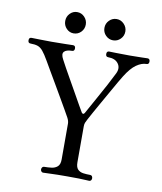

<svg xmlns="http://www.w3.org/2000/svg" viewBox="-97 -989 902 1066"><g transform="rotate(10 354.0 -455.5)"><path d="M219 0Q213 0 209 -5Q205 -10 205 -16Q205 -23 209 -28Q213 -33 219 -33Q240 -33 260.5 -35.5Q281 -38 294.5 -50Q308 -62 308 -90V-292Q308 -307 299 -324Q292 -337 276.5 -364Q261 -391 241 -425.5Q221 -460 200 -496Q179 -532 160.5 -563.5Q142 -595 130 -616Q111 -649 97 -666Q83 -683 67 -688.5Q51 -694 26 -694Q12 -694 12 -710Q12 -726 26 -726Q36 -726 69 -725Q102 -724 140 -724Q184 -724 218.5 -725Q253 -726 260 -726Q274 -726 274 -710Q274 -694 260 -694Q228 -694 216 -680.5Q204 -667 220 -638Q228 -622 244 -593.5Q260 -565 279.5 -530.5Q299 -496 318 -462.5Q337 -429 351.5 -403Q366 -377 373 -366Q376 -361 381 -360.5Q386 -360 390 -367Q412 -407 438 -453.5Q464 -500 487 -543Q510 -586 523 -613Q539 -645 521.5 -669.5Q504 -694 464 -694Q450 -694 450 -710Q450 -726 464 -726Q474 -726 503 -725Q532 -724 580 -724Q624 -724 647 -725Q670 -726 680 -726Q694 -726 694 -710Q694 -694 680 -694Q653 -694 623.5 -673.5Q594 -653 563 -603Q556 -592 541.5 -567Q527 -542 508.5 -509Q490 -476 470.5 -442Q451 -408 435 -379Q419 -350 410 -333Q404 -322 400.5 -313.5Q397 -305 397 -293V-90Q397 -62 409 -50Q421 -38 439.5 -35.5Q458 -33 479 -33Q486 -33 489.5 -28Q493 -23 493 -16Q493 -10 489.5 -5Q486 0 479 0Q470 0 457 -1Q444 -2 420 -2.5Q396 -3 354 -3Q293 -3 263.5 -1.5Q234 0 219 0ZM474 -791Q450 -791 432.5 -808.5Q415 -826 415 -851Q415 -876 432.5 -893.5Q450 -911 474 -911Q498 -911 515.5 -893Q533 -875 533 -851Q533 -826 515.5 -808.5Q498 -791 474 -791ZM251 -791Q228 -791 211 -808.5Q194 -826 194 -851Q194 -876 211 -893.5Q228 -911 251 -911Q276 -911 293 -893Q310 -875 310 -851Q310 -826 293 -808.5Q276 -791 251 -791Z"/></g></svg>

Font: Zen Old Mincho
Style: Regular
Weight: 400
Designer: Yoshimichi Ohira
Foundry: Positype
Version: Version 1.001